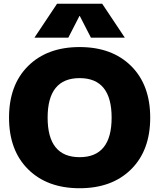

<svg xmlns="http://www.w3.org/2000/svg" viewBox="-20 -990 846 1020"><path d="M402 -905 343 -790H163L283 -970H523L643 -790H463L404 -905ZM129.5 -639.5Q231 -740 403 -740Q575 -740 676.5 -639.5Q778 -539 778 -365Q778 -191 676.5 -90.5Q575 10 403 10Q231 10 129.5 -90.5Q28 -191 28 -365Q28 -539 129.5 -639.5ZM233 -365Q233 -155 403 -155Q573 -155 573 -365Q573 -575 403 -575Q233 -575 233 -365Z"/></svg>

Font: Mplus 1p Black
Style: Regular
Weight: 900
Version: Version 1.061